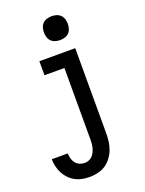

<svg xmlns="http://www.w3.org/2000/svg" viewBox="-176 -827 852 1132"><g transform="rotate(-20 250.0 -261.0)"><path d="M185 223Q161 223 138 218.5Q115 214 94.5 203Q74 192 57.5 175Q41 158 30.5 137.5Q20 117 14.5 94Q9 71 9 48H109Q110 64 114 80Q118 96 128 109Q138 122 153 128.5Q168 135 185 135Q198 135 211 130Q224 125 233 115.5Q242 106 248 93.5Q254 81 257.5 68Q261 55 262 41.5Q263 28 263 15V-432H138V-520H363V15Q363 41 359.5 67Q356 93 346.5 117Q337 141 321 162Q305 183 283.5 197Q262 211 236.5 217Q211 223 185 223ZM296 -595Q281 -595 266 -599.5Q251 -604 240.5 -614.5Q230 -625 225.5 -640Q221 -655 221 -670Q221 -685 225.5 -700Q230 -715 240.5 -725.5Q251 -736 266 -740.5Q281 -745 296 -745Q311 -745 326 -740.5Q341 -736 351.5 -725.5Q362 -715 366.5 -700Q371 -685 371 -670Q371 -655 366.5 -640Q362 -625 351.5 -614.5Q341 -604 326 -599.5Q311 -595 296 -595Z"/></g></svg>

Font: Iosevka Curly Slab Semibold
Style: Regular
Weight: 600
Monospace: yes
Designer: Belleve Invis
Foundry: Belleve Invis
Version: Version 22.1.2; ttfautohint (v1.8.4)